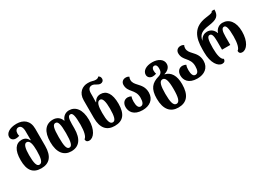

<svg xmlns="http://www.w3.org/2000/svg" viewBox="-16 -1733 4034 2945"><g transform="rotate(-30 2000.5 -260.0)"><path d="M252 10C394 10 472 -75 472 -259V-564C472 -707 382 -774 259 -774C131 -774 60 -717 60 -654C60 -621 83 -581 142 -581C160 -581 181 -585 204 -592C200 -607 198 -622 198 -636C198 -679 219 -712 258 -712C299 -712 324 -674 324 -602V-555C324 -518 324 -477 325 -446H321C298 -489 265 -521 204 -521C98 -521 36 -434 36 -259C36 -75 106 10 252 10ZM252 -53C205 -53 187 -121 187 -260C187 -377 205 -451 252 -451C307 -451 324 -377 324 -261C324 -126 306 -53 252 -53Z M781 14C917 14 994 -79 994 -270V-344C994 -449 1010 -486 1049 -486C1088 -486 1104 -427 1104 -270C1104 -149 1082 -65 1045 -46C1045 -15 1057 9 1101 9C1179 9 1254 -95 1254 -270C1254 -458 1170 -550 1059 -550C1000 -550 945 -515 923 -448H918C896 -515 840 -550 775 -550C644 -550 569 -456 569 -270C569 -79 652 14 781 14ZM783 -50C735 -50 719 -112 719 -270C719 -427 735 -486 783 -486C829 -486 847 -430 847 -270C847 -112 828 -50 783 -50Z M1553 10C1699 10 1770 -75 1770 -259C1770 -436 1707 -524 1602 -524C1541 -524 1507 -492 1484 -449H1480C1482 -479 1482 -521 1482 -557V-604C1482 -674 1506 -707 1558 -707C1579 -707 1607 -693 1627 -680C1644 -670 1664 -660 1686 -660C1717 -660 1744 -681 1744 -717C1744 -749 1728 -765 1708 -774C1696 -757 1677 -749 1651 -749C1633 -749 1613 -752 1593 -759C1572 -765 1553 -768 1519 -768C1424 -768 1333 -707 1333 -568V-259C1333 -75 1412 10 1553 10ZM1553 -53C1499 -53 1482 -126 1482 -261C1482 -379 1498 -453 1554 -453C1601 -453 1619 -379 1619 -260C1619 -121 1601 -53 1553 -53Z M2045 14C2165 14 2259 -50 2259 -175C2259 -272 2210 -321 2169 -366C2138 -400 2109 -431 2109 -481C2109 -498 2113 -518 2122 -531C2108 -543 2091 -550 2063 -550C2013 -550 1979 -515 1979 -468C1979 -402 2010 -365 2041 -328C2074 -288 2108 -247 2108 -169C2108 -93 2088 -50 2044 -50C2004 -50 1985 -93 1985 -168C1985 -199 1988 -228 1999 -254C1980 -266 1957 -272 1938 -272C1880 -272 1837 -229 1837 -157C1837 -78 1885 14 2045 14Z M2539 254C2687 254 2765 162 2765 -30C2765 -182 2710 -270 2607 -294V-298C2672 -315 2717 -359 2717 -417C2717 -502 2633 -550 2533 -550C2424 -550 2352 -502 2352 -431C2352 -389 2387 -356 2435 -356C2456 -356 2480 -361 2499 -368C2494 -379 2489 -399 2489 -426C2489 -462 2504 -488 2534 -488C2563 -488 2580 -462 2580 -421C2580 -374 2575 -331 2511 -312C2381 -275 2316 -207 2316 -30C2316 162 2400 254 2539 254ZM2541 190C2486 190 2467 116 2467 -30C2467 -172 2485 -245 2540 -245C2594 -245 2614 -172 2614 -30C2614 116 2595 190 2541 190Z M3015 14C3135 14 3229 -50 3229 -175C3229 -272 3180 -321 3139 -366C3108 -400 3079 -431 3079 -481C3079 -498 3083 -518 3092 -531C3078 -543 3061 -550 3033 -550C2983 -550 2949 -515 2949 -468C2949 -402 2980 -365 3011 -328C3044 -288 3078 -247 3078 -169C3078 -93 3058 -50 3014 -50C2974 -50 2955 -93 2955 -168C2955 -199 2958 -228 2969 -254C2950 -266 2927 -272 2908 -272C2850 -272 2807 -229 2807 -157C2807 -78 2855 14 3015 14Z M3457 9C3495 9 3513 -12 3513 -46C3471 -61 3449 -144 3449 -270C3449 -424 3467 -472 3506 -472C3545 -472 3559 -428 3559 -324V-181H3705V-324C3705 -428 3722 -472 3760 -472C3796 -472 3815 -424 3815 -270C3815 -149 3793 -65 3756 -46C3756 -15 3768 9 3812 9C3890 9 3965 -95 3965 -270C3965 -445 3881 -536 3770 -536C3711 -536 3656 -502 3634 -435H3630C3608 -502 3554 -536 3496 -536C3450 -536 3401 -515 3370 -454H3367C3386 -551 3440 -585 3565 -602C3713 -622 3766 -656 3766 -774H3718C3711 -749 3693 -744 3594 -731C3361 -700 3301 -549 3301 -334V-283C3301 -93 3381 9 3457 9Z"/></g></svg>

Font: Noto Serif Georgian ExtraCondensed ExtraBold
Style: Regular
Weight: 800
Width: 2
Designer: Monotype Design Team, Akaki Razmadze
Foundry: Google LLC
Version: Version 2.003